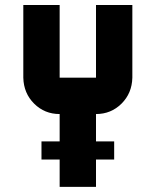

<svg xmlns="http://www.w3.org/2000/svg" viewBox="-20 -728 606 748"><path d="M354 -708.5H495.6V-425.3Q494.1 -364.7 453.4 -324.2Q412.6 -283.7 354 -283.7V-177.2H424.8V-106.4H354V0H212.4V-106.4H141.6V-177.2H212.4V-283.7Q153.8 -283.7 113 -324.2Q72.3 -364.7 70.8 -425.3V-708.5H212.4V-425.3H354Z"/></svg>

Font: Blazma
Style: Regular
Weight: 400
Designer: GGBotNet
Version: 1.00